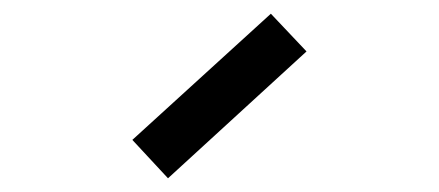

<svg xmlns="http://www.w3.org/2000/svg" viewBox="-20 -877 640 280"><path d="M225 -617 173 -673 375 -857 427 -802Z"/></svg>

Font: Victor Mono
Style: Regular
Weight: 400
Monospace: yes
Designer: Rune Bjørnerås
Version: Version 1.561;gftools[0.9.30]